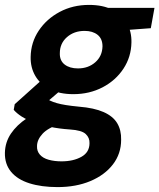

<svg xmlns="http://www.w3.org/2000/svg" viewBox="-50 -531 650 783"><path d="M185 232Q119 232 70 216.5Q21 201 -5 169.5Q-31 138 -30 92Q-29 49 -5.5 14Q18 -21 60 -49Q102 -77 160 -96L197 -26Q146 -10 123.5 14.5Q101 39 101 65Q100 85 112.5 99.5Q125 114 148.5 120.5Q172 127 201 127Q249 127 282 108.5Q315 90 315 53Q316 31 299.5 15.5Q283 0 235 -3Q190 -6 153 -14Q116 -22 87 -32.5Q58 -43 38 -56Q18 -69 6 -83L10 -106L137 -220L228 -189L80 -62L132 -134Q143 -126 154.5 -120.5Q166 -115 181.5 -110.5Q197 -106 219 -102.5Q241 -99 272 -96Q334 -91 372.5 -74Q411 -57 428 -28.5Q445 0 444 39Q444 96 410.5 139.5Q377 183 318.5 207.5Q260 232 185 232ZM249 -147Q193 -147 153.5 -167Q114 -187 94 -221.5Q74 -256 75 -299Q76 -358 108 -406Q140 -454 193.5 -482.5Q247 -511 313 -511Q370 -511 409 -491Q448 -471 467.5 -436.5Q487 -402 486 -358Q485 -299 453.5 -251Q422 -203 368.5 -175Q315 -147 249 -147ZM268 -252Q310 -252 338.5 -277Q367 -302 368 -342Q368 -373 348 -389Q328 -405 295 -405Q252 -405 223 -379.5Q194 -354 194 -314Q193 -284 213.5 -268Q234 -252 268 -252ZM377 -402 372 -499H580L565 -416Z"/></svg>

Font: DM Sans 20pt ExtraBold
Style: Italic
Weight: 800
Italic angle: -10°
Version: Version 4.004;gftools[0.9.30]